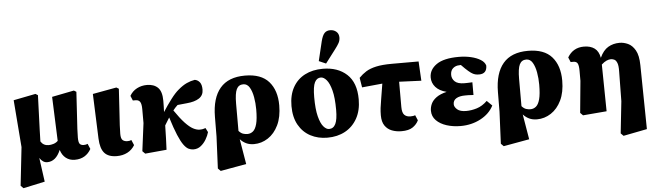

<svg xmlns="http://www.w3.org/2000/svg" viewBox="-55 -1017 4937 1443"><g transform="rotate(-5 2413.0 -295.5)"><path d="M473 16Q434 16 406 -6Q378 -28 366 -68Q331 16 265 16Q232 16 208 -21L233 160L70 195L50 175L82 -114L54 -470L221 -503L239 -492Q236 -403 233.5 -340.5Q231 -278 229.5 -231.5Q228 -185 227 -144Q247 -111 287 -111Q304 -111 323.5 -117Q343 -123 357 -137L344 -470L511 -503L529 -492Q523 -386 518.5 -319.5Q514 -253 512 -214Q510 -175 510 -148Q510 -111 520 -100Q530 -89 550 -89Q567 -89 579 -95L596 -55Q577 -21 546.5 -2.5Q516 16 473 16Z M791 16Q727 16 697 -18Q667 -52 664 -127L651 -465L831 -498L849 -487Q843 -381 838.5 -316Q834 -251 832 -213Q830 -175 830 -148Q830 -112 843.5 -100.5Q857 -89 880 -89Q897 -89 909 -95L926 -55Q905 -20 870 -2Q835 16 791 16Z M1004 16 984 -4 1011 -214V-318Q1011 -358 1000.5 -374Q990 -390 967 -390H946L931 -426Q951 -461 985.5 -479Q1020 -497 1061 -497Q1114 -497 1144 -467.5Q1174 -438 1174 -368Q1174 -347 1173.5 -326Q1173 -305 1172 -283Q1204 -333 1237 -376.5Q1270 -420 1297 -442Q1331 -471 1361.5 -485Q1392 -499 1423 -504Q1446 -500 1460.5 -481.5Q1475 -463 1475 -426Q1475 -383 1441.5 -361Q1408 -339 1348 -334L1278 -327Q1269 -318 1260 -309Q1251 -300 1243 -289Q1286 -226 1319 -191Q1352 -156 1378.5 -142Q1405 -128 1427 -128Q1441 -128 1451.5 -130Q1462 -132 1472 -136L1488 -104Q1481 -78 1464.5 -50Q1448 -22 1424 -3Q1400 16 1368 16Q1350 16 1332 7.5Q1314 -1 1295 -27Q1276 -53 1254.5 -104Q1233 -155 1207 -239Q1199 -226 1190 -211.5Q1181 -197 1172 -182Q1171 -133 1169.5 -83.5Q1168 -34 1166 1Z M1717 -298V-93Q1733 -75 1749 -69.5Q1765 -64 1783 -64Q1806 -64 1824.5 -79Q1843 -94 1853.5 -132.5Q1864 -171 1864 -243Q1864 -290 1856 -335Q1848 -380 1830.5 -409.5Q1813 -439 1783 -439Q1748 -439 1732.5 -407.5Q1717 -376 1717 -298ZM1538 175 1549 -66 1550 -214Q1551 -356 1613.5 -429.5Q1676 -503 1801 -503Q1923 -503 1981 -437Q2039 -371 2039 -258Q2039 -170 2009.5 -109Q1980 -48 1931 -16Q1882 16 1825 16Q1792 16 1766.5 4Q1741 -8 1721 -30L1753 160L1558 195Z M2379 16Q2308 16 2251.5 -14Q2195 -44 2162.5 -102Q2130 -160 2130 -244Q2130 -327 2162.5 -385Q2195 -443 2253 -473Q2311 -503 2388 -503Q2501 -503 2569.5 -440Q2638 -377 2638 -251Q2638 -167 2604.5 -107Q2571 -47 2513 -15.5Q2455 16 2379 16ZM2397 -48Q2430 -48 2446 -81Q2462 -114 2462 -187Q2462 -279 2447.5 -334Q2433 -389 2411.5 -414Q2390 -439 2368 -439Q2338 -439 2322 -407.5Q2306 -376 2306 -296Q2306 -205 2320 -150.5Q2334 -96 2355 -72Q2376 -48 2397 -48ZM2364 -563 2399 -709Q2410 -753 2426 -770Q2442 -787 2469 -787Q2496 -787 2515 -771Q2534 -755 2534 -726Q2534 -704 2523.5 -685Q2513 -666 2493 -640L2417 -540Z M2671 -338 2659 -411Q2684 -437 2713.5 -455.5Q2743 -474 2789.5 -484.5Q2836 -495 2910 -495H3111L3119 -349L2952 -356V-165Q2952 -122 2968.5 -105.5Q2985 -89 3014 -89Q3038 -89 3050 -95L3067 -55Q3053 -25 3023 -4.5Q2993 16 2938 16Q2899 16 2866 3.5Q2833 -9 2813 -38Q2793 -67 2793 -116Q2793 -144 2796 -171Q2799 -198 2806.5 -240Q2814 -282 2825 -353Z M3384 16Q3327 16 3278.5 0.5Q3230 -15 3200.5 -45Q3171 -75 3171 -118Q3171 -144 3182.5 -169.5Q3194 -195 3222.5 -216Q3251 -237 3301 -249Q3246 -263 3218.5 -294.5Q3191 -326 3191 -367Q3191 -426 3246 -464.5Q3301 -503 3414 -503Q3463 -503 3506 -493Q3549 -483 3578.5 -464.5Q3608 -446 3615 -420Q3615 -358 3556 -358Q3540 -358 3526 -361.5Q3512 -365 3495 -377Q3478 -389 3453 -413L3425 -441Q3420 -440 3413 -440Q3386 -440 3366 -423Q3346 -406 3346 -373Q3346 -344 3368 -323Q3390 -302 3441 -302Q3456 -302 3466.5 -302.5Q3477 -303 3500 -304V-208Q3475 -210 3462 -210Q3449 -210 3438 -210Q3395 -210 3370.5 -195.5Q3346 -181 3346 -152Q3346 -131 3368 -112Q3390 -93 3435 -93Q3475 -93 3516.5 -106Q3558 -119 3595 -155L3634 -117Q3603 -56 3535 -20Q3467 16 3384 16Z M3852 -298V-93Q3868 -75 3884 -69.5Q3900 -64 3918 -64Q3941 -64 3959.5 -79Q3978 -94 3988.5 -132.5Q3999 -171 3999 -243Q3999 -290 3991 -335Q3983 -380 3965.5 -409.5Q3948 -439 3918 -439Q3883 -439 3867.5 -407.5Q3852 -376 3852 -298ZM3673 175 3684 -66 3685 -214Q3686 -356 3748.5 -429.5Q3811 -503 3936 -503Q4058 -503 4116 -437Q4174 -371 4174 -258Q4174 -170 4144.5 -109Q4115 -48 4066 -16Q4017 16 3960 16Q3927 16 3901.5 4Q3876 -8 3856 -30L3888 160L3693 195Z M4577 176 4603 -65 4606 -290Q4607 -332 4599 -352.5Q4591 -373 4578.5 -379.5Q4566 -386 4552 -386Q4537 -386 4519.5 -378.5Q4502 -371 4481 -352L4486 1L4307 16L4287 -4L4310 -244V-319Q4310 -359 4301.5 -375Q4293 -391 4270 -391H4249L4234 -427Q4276 -498 4358 -498Q4407 -498 4438 -475.5Q4469 -453 4478 -403Q4503 -458 4541 -480.5Q4579 -503 4628 -503Q4659 -503 4691 -488.5Q4723 -474 4745.5 -435Q4768 -396 4769 -322L4776 161L4597 196Z"/></g></svg>

Font: Source Serif 4 Black
Style: Regular
Weight: 900
Designer: Frank Grießhammer
Foundry: Adobe
Version: Version 4.005;hotconv 1.1.0;makeotfexe 2.6.0